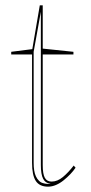

<svg xmlns="http://www.w3.org/2000/svg" viewBox="-20 -684 341 719"><path d="M160 15Q128 15 114 -6.5Q100 -28 100 -75V-480H22V-490L101 -500L129 -664H140V-502L255 -490V-480H140V-66Q140 -32 148 -18Q156 -4 173 -4Q195 -4 215.5 -21Q236 -38 256 -64L263 -56Q255 -44 243.5 -32Q232 -20 218.5 -9Q205 2 190 8.5Q175 15 160 15ZM170 4Q150 2 141.5 -14.5Q133 -31 133 -66V-640L106 -490V-75Q106 -59 108 -46Q110 -33 114.5 -23.5Q119 -14 126 -7Q133 0 142 2Q148 4 155.5 4.5Q163 5 170 4Z"/></svg>

Font: Kalnia Glaze Thin ExtraLight
Style: Regular
Weight: 250
Version: Version 1.110